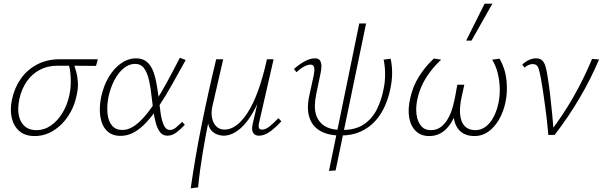

<svg xmlns="http://www.w3.org/2000/svg" viewBox="-20 -731 3265 1040"><path d="M168 6Q117 6 86 -20Q55 -46 44 -91Q33 -136 45 -193Q59 -257 93.5 -305.5Q128 -354 180.5 -381.5Q233 -409 298 -410H510L500 -374Q438 -375 382 -375Q326 -375 290 -375Q238 -375 196 -353Q154 -331 125.5 -290.5Q97 -250 85 -195Q69 -117 94.5 -71.5Q120 -26 177 -26Q220 -26 256.5 -51.5Q293 -77 319 -120.5Q345 -164 356 -217Q361 -239 362.5 -263Q364 -287 363 -309.5Q362 -332 359 -352Q356 -372 350 -386L376 -393Q385 -371 392.5 -343.5Q400 -316 402 -283Q404 -250 394 -210Q385 -166 364 -127Q343 -88 313 -58Q283 -28 246 -11Q209 6 168 6Z M633 5Q586 5 558.5 -23Q531 -51 523.5 -99Q516 -147 528 -206Q541 -267 569.5 -314.5Q598 -362 636.5 -388.5Q675 -415 717 -415Q750 -415 771.5 -399Q793 -383 805.5 -355Q818 -327 825.5 -290Q833 -253 838 -211Q844 -164 849.5 -122Q855 -80 867 -53.5Q879 -27 900 -27Q918 -27 934 -41Q950 -55 967 -71L981 -55Q962 -34 937.5 -15Q913 4 887 4Q862 4 847.5 -14.5Q833 -33 824.5 -63Q816 -93 811 -129Q806 -165 802 -200Q797 -253 787.5 -295Q778 -337 760.5 -361Q743 -385 711 -385Q680 -385 651 -362Q622 -339 600 -297.5Q578 -256 567 -203Q558 -154 562.5 -114Q567 -74 587 -50.5Q607 -27 643 -27Q672 -27 700.5 -44.5Q729 -62 758.5 -95Q788 -128 819 -175.5Q850 -223 883.5 -284Q917 -345 954 -418L986 -406Q945 -332 909.5 -269Q874 -206 840 -155Q806 -104 773 -68.5Q740 -33 705.5 -14Q671 5 633 5Z M1013 289Q1038 114 1073.5 -61Q1109 -236 1151 -410H1189L1130 -153Q1123 -121 1128.5 -92.5Q1134 -64 1151.5 -46.5Q1169 -29 1197 -29Q1228 -29 1259 -51Q1290 -73 1320.5 -119.5Q1351 -166 1377.5 -238.5Q1404 -311 1426 -410H1450Q1420 -268 1378 -176.5Q1336 -85 1288 -40.5Q1240 4 1190 4Q1177 4 1160 -1.5Q1143 -7 1129 -20Q1115 -33 1108.5 -56.5Q1102 -80 1107 -115L1112 -86Q1094 1 1078 96.5Q1062 192 1053 284ZM1383 4Q1368 4 1358.5 -3.5Q1349 -11 1346.5 -25.5Q1344 -40 1349 -61L1430 -410H1462L1384 -69Q1379 -48 1382.5 -38.5Q1386 -29 1399 -29Q1419 -29 1440.5 -46.5Q1462 -64 1488 -91L1504 -74Q1471 -38 1441 -17Q1411 4 1383 4Z M1825 3Q1758 3 1714.5 -22Q1671 -47 1655.5 -96Q1640 -145 1656 -216L1680 -326Q1682 -337 1683 -349.5Q1684 -362 1679.5 -371.5Q1675 -381 1661 -381Q1647 -381 1628 -371Q1609 -361 1586 -340L1572 -357Q1602 -384 1631.5 -399.5Q1661 -415 1685 -415Q1706 -415 1713.5 -403Q1721 -391 1721 -373Q1721 -355 1717 -337L1693 -222Q1686 -188 1685.5 -158.5Q1685 -129 1693.5 -105Q1702 -81 1720 -63Q1738 -45 1766 -36Q1794 -27 1833 -27Q1906 -27 1951 -57.5Q1996 -88 2021 -138Q2046 -188 2057 -245Q2066 -286 2066 -328Q2066 -370 2058 -408L2096 -413Q2104 -376 2104 -336Q2104 -296 2095 -253Q2085 -202 2064.5 -156Q2044 -110 2011.5 -74.5Q1979 -39 1933 -18Q1887 3 1825 3ZM1762 195 1926 -604H1963L1798 192Z M2305 6Q2261 6 2233 -20.5Q2205 -47 2196.5 -94Q2188 -141 2203 -203Q2217 -265 2250 -317.5Q2283 -370 2330 -414L2370 -408Q2323 -365 2289.5 -312.5Q2256 -260 2242 -200Q2231 -152 2236 -112.5Q2241 -73 2260.5 -49.5Q2280 -26 2313 -26Q2346 -26 2369 -44Q2392 -62 2407.5 -90Q2423 -118 2432 -150.5Q2441 -183 2446 -211L2457 -272H2495L2481 -208Q2468 -150 2472.5 -109Q2477 -68 2498 -47Q2519 -26 2555 -26Q2586 -26 2611 -45Q2636 -64 2653.5 -97Q2671 -130 2680 -173Q2688 -211 2687 -252Q2686 -293 2676.5 -333Q2667 -373 2646 -408L2686 -413Q2717 -359 2723.5 -296.5Q2730 -234 2718 -177Q2707 -125 2683 -83.5Q2659 -42 2625.5 -18Q2592 6 2551 6Q2491 6 2461.5 -33Q2432 -72 2438 -138L2455 -135Q2431 -64 2393.5 -29Q2356 6 2305 6ZM2505 -511 2605 -711H2647L2534 -511Z M2950 0Q2947 -38 2942.5 -78Q2938 -118 2932.5 -158Q2927 -198 2921.5 -235.5Q2916 -273 2910 -306Q2902 -350 2894.5 -367Q2887 -384 2865 -384Q2855 -384 2843 -379Q2831 -374 2821 -365L2809 -381Q2825 -397 2845 -406Q2865 -415 2883 -415Q2905 -415 2917 -403.5Q2929 -392 2935.5 -369Q2942 -346 2947 -311Q2955 -262 2960.5 -212Q2966 -162 2971 -112Q2976 -62 2979 -13L2959 -15Q3031 -109 3087.5 -208.5Q3144 -308 3187 -412L3225 -409Q3179 -301 3119 -199Q3059 -97 2984 0Z"/></svg>

Font: Ysabeau Infant ExtraLight
Style: Italic
Weight: 250
Italic angle: -12°
Designer: Christian Thalmann (Catharsis Fonts)
Version: Version 2.001;gftools[0.9.30]; featfreeze: ss01,ss02,lnum